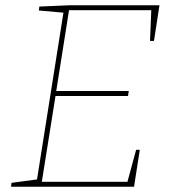

<svg xmlns="http://www.w3.org/2000/svg" viewBox="-20 -712 657 732"><path d="M499 -141H513L491 0H22L24 -15L129 -29L120 -21L223 -671L229 -663L128 -672L130 -687L247 -692H588L567 -556H552L557 -680L564 -673H236L244 -678L193 -356L188 -365H471L468 -346H185L193 -355L139 -16L133 -19H473L464 -12Z"/></svg>

Font: Bitter Thin
Style: Italic
Weight: 100
Italic angle: -9°
Designer: Sol Matas, and Bitter project Authors
Foundry: Sol Matas
Version: Version 2.002